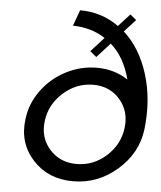

<svg xmlns="http://www.w3.org/2000/svg" viewBox="-54 -810 728 867"><g transform="rotate(5 310.0 -376.5)"><path d="M479 -684Q555 -615 590.5 -500.5Q626 -386 610 -250Q596 -142 508.5 -66Q421 10 309 10Q196 10 126.5 -66Q57 -142 71 -250Q79 -321 122.5 -381Q166 -441 232.5 -475.5Q299 -510 373 -510Q452 -510 514 -469Q488 -569 425 -624L365 -558L336 -582L395 -647Q333 -688 248 -690L274 -762Q373 -762 450 -706L502 -763L530 -740ZM318 -69Q394 -69 452.5 -121.5Q511 -174 520.5 -250Q530 -326 484 -379Q438 -432 363 -432Q287 -432 227.5 -379Q168 -326 158.5 -250Q149 -174 196 -121.5Q243 -69 318 -69Z"/></g></svg>

Font: Orkney
Style: Italic
Weight: 400
Italic angle: -7°
Designer: Samuel Oakes and Alfredo Marco Pradil
Foundry: Alfredo Marco Pradil
Version: 1.0; ttfautohint (v1.5)